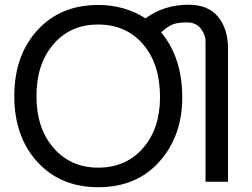

<svg xmlns="http://www.w3.org/2000/svg" viewBox="-20 -762 1056 805"><path d="M744.1 -353Q744.1 -191.4 647.9 -84Q552.2 22.9 392.1 22.9Q233.9 22.9 137.2 -82.5Q40 -188.5 40 -358.9Q40 -529.8 137.2 -635.7Q233.9 -741.2 391.1 -741.2Q503.4 -741.2 589.8 -685.1Q668.9 -742.2 770 -742.2Q854 -742.2 895 -690.9Q936 -639.6 936 -559.1V0H841.8V-588.9Q841.8 -616.2 821.8 -642.1Q801.8 -668 764.2 -668Q724.6 -668 703.1 -659.2Q681.6 -650.4 655.8 -626Q744.1 -520.5 744.1 -353ZM391.1 -659.2Q274.9 -659.2 204.1 -576.7Q132.8 -493.7 132.8 -358.9Q132.8 -224.6 204.6 -141.6Q276.4 -59.1 392.1 -59.1Q507.8 -59.1 579.6 -141.1Q650.9 -222.7 650.9 -355Q650.9 -493.7 580.1 -576.2Q508.8 -659.2 391.1 -659.2Z"/></svg>

Font: Miedinger*
Style: Book
Weight: 400
Version: Version 001.000